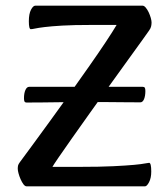

<svg xmlns="http://www.w3.org/2000/svg" viewBox="-20 -659 591 679"><path d="M74.3 0Q68.5 0 63 -7.2Q57.6 -14.5 52.9 -25.1Q48.2 -35.8 45.5 -46Q42.8 -56.2 42.8 -62.1Q42.8 -68.3 43.8 -73.3Q44.8 -78.2 50.5 -85.8Q67.9 -109 95.9 -147.4Q123.9 -185.8 158.1 -232.6Q192.4 -279.4 227.8 -329.2Q263.1 -378.9 296 -425.7Q328.8 -472.4 354 -510.4Q379.2 -548.4 392.4 -570.8H302.8Q240.3 -570.8 200.5 -568.5Q160.6 -566.1 137.8 -563.3Q115 -560.5 104.2 -558.1Q93.4 -555.8 89 -555.8Q82 -555.8 82 -583.8Q82 -609.8 89.5 -624.4Q97.1 -639 105 -639H483.8Q489.6 -639 495.4 -632.1Q501.2 -625.2 505.9 -615.3Q510.5 -605.3 513.3 -595.5Q516 -585.6 516 -579.7Q516 -573.4 514.6 -566.4Q513.3 -559.4 507.3 -551.1Q503.3 -544.8 483.3 -517.3Q463.3 -489.8 433.2 -447.9Q403.2 -406.1 368 -357.4Q332.9 -308.6 298.3 -260Q263.6 -211.4 234.4 -169.9Q205.1 -128.4 186.6 -101.3Q168.1 -74.2 165.4 -68.9H261Q333.8 -68.9 380.6 -71.2Q427.4 -73.5 454 -76Q480.6 -78.5 492.4 -80.9Q504.3 -83.2 507.3 -83.2Q514.9 -83.2 514.9 -52.3Q514.9 -29.5 507.2 -14.8Q499.5 0 492.6 0ZM73.7 -296.4Q68.7 -296.4 66.8 -299.8Q64.8 -303.3 64.8 -311.3Q64.8 -329.3 69.9 -340.7Q75 -352 83.2 -352H484.6Q489.8 -352 492 -348.9Q494.1 -345.8 494.1 -337.1Q494.1 -319.8 489.4 -308.4Q484.6 -297.1 476.4 -297.1Q456 -297.1 424.5 -297.4Q393.1 -297.7 355.2 -298Q317.4 -298.3 277.3 -298.3Q239.5 -298.3 200.3 -297.6Q161 -297 127.9 -296.7Q94.8 -296.4 73.7 -296.4Z"/></svg>

Font: Briem Hand Thin
Style: Regular
Weight: 100
Designer: Gunnlaugur SE Briem, Eben Sorkin
Foundry: Sorkin Type Co.
Version: Version 1.003